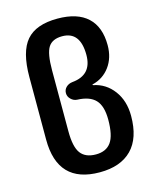

<svg xmlns="http://www.w3.org/2000/svg" viewBox="-113 -816 726 903"><g transform="rotate(-15 250.0 -365.0)"><path d="M167 -511.7V-214.8Q167 -138.7 190.4 -107.4Q213.9 -76.2 264.6 -76.2Q314.5 -76.2 338.4 -109.4Q362.3 -142.6 362.3 -219.7Q362.3 -286.1 334 -315.9Q305.7 -345.7 245.1 -347.7Q228.5 -348.6 215.3 -361.3Q202.1 -374 202.1 -391.1Q202.1 -408.2 214.4 -419.9Q226.6 -431.6 245.1 -433.6Q341.8 -442.4 341.8 -540Q341.8 -654.3 253.9 -654.3Q206.1 -654.3 186.5 -624Q167 -593.8 167 -511.7ZM260.7 9.8Q55.7 9.8 55.7 -204.1V-508.8Q55.7 -631.8 102.5 -686Q149.4 -740.2 253.9 -740.2Q350.6 -740.2 400.4 -693.8Q450.2 -647.5 450.2 -558.6Q450.2 -497.1 418.5 -454.1Q386.7 -411.1 334 -398.4Q333 -398.4 333 -397.5Q333 -395.5 335 -394.5Q395.5 -382.8 433.1 -332.5Q470.7 -282.2 470.7 -209Q470.7 -100.6 416.5 -45.4Q362.3 9.8 260.7 9.8Z"/></g></svg>

Font: Rounded Mgen+ 1mn medium
Style: Regular
Weight: 500
Designer: [Source Han Sans]
Ryoko NISHIZUKA  (kana & ideographs); Paul D. Hunt (Latin, Greek & Cyrillic); Wenlong ZHANG  (bopomofo
Version: Version 1.059.20150602